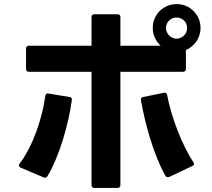

<svg xmlns="http://www.w3.org/2000/svg" viewBox="-20 -881 1040 944"><path d="M796 -744C796 -772 820 -795 848 -795C877 -795 900 -772 900 -744C900 -715 877 -691 848 -691C820 -691 796 -715 796 -744ZM73 -67C73 -63 76 -60 81 -57L194 -9C202 -5 208 -7 213 -14C272 -113 317 -269 333 -388C335 -397 331 -403 322 -404L219 -421C210 -423 204 -419 203 -410C188 -302 143 -163 76 -76C74 -73 73 -70 73 -67ZM108 -642V-542C108 -533 113 -528 122 -528H430V29C430 38 435 43 444 43H558C567 43 572 38 572 29V-528H880C889 -528 894 -533 894 -542V-635C936 -653 966 -694 966 -744C966 -808 914 -861 849 -861C783 -861 731 -809 731 -744C731 -709 746 -678 770 -656H572V-797C572 -806 567 -811 558 -811H444C435 -811 430 -806 430 -797V-656H122C113 -656 108 -651 108 -642ZM673 -392V-388C694 -268 737 -116 793 -17C796 -12 800 -10 805 -10C807 -10 809 -10 812 -11L926 -65C931 -67 934 -71 934 -75C934 -78 933 -80 931 -83C876 -166 822 -305 802 -413C801 -421 796 -425 790 -425H786L684 -404C677 -403 673 -398 673 -392Z"/></svg>

Font: LINE Seed JP_OTF Bold
Style: Regular
Weight: 700
Designer: LINE & Fontrix & Fontworks
Version: Version 1.009